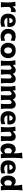

<svg xmlns="http://www.w3.org/2000/svg" viewBox="3267 -4147 895 7469"><g transform="rotate(90 3714.5 -412.5)"><path d="M60.9 0H264.8Q257.3 -59.7 253.8 -114.9Q250.3 -170.1 250.3 -232.7V-319.8Q266.3 -351.9 286.1 -369.1Q306 -386.2 326.3 -392.8Q346.5 -399.4 363.4 -399.4Q377.9 -399.4 399.6 -394.3Q421.2 -389.2 441.1 -382.8L456.1 -565.8Q441.6 -572.3 425.8 -574.4Q410 -576.5 397.6 -576.5Q373.7 -576.5 347.4 -565.9Q321.1 -555.3 294.8 -531.2Q268.4 -507.2 243 -466.5H228.7L218.4 -569.5L46.4 -560.4Q62.7 -493 68.9 -427.6Q75.2 -362.1 75.2 -298.2V-242.4Q75.2 -172.5 71.5 -116.1Q67.9 -59.7 60.9 0Z M823.9 15.1Q888.2 15.1 936.9 2.9Q985.7 -9.3 1021 -18.7L1014.3 -168.6Q986.3 -158.2 954.8 -149Q923.2 -139.8 894.5 -134.4Q865.9 -128.9 845.9 -128.9Q767.1 -128.9 726.8 -161.1Q686.5 -193.4 679.4 -252H1024.3Q1026.7 -269.2 1028.2 -286.8Q1029.8 -304.4 1029.8 -327Q1029.8 -453.8 965 -515.1Q900.2 -576.5 784.3 -576.5Q694 -576.5 633.1 -538.7Q572.3 -501 541.8 -434.6Q511.4 -368.2 511.4 -281.9Q511.4 -195.1 543.9 -128.1Q576.3 -61 645.3 -22.9Q714.4 15.1 823.9 15.1ZM877.1 -329.9 678.1 -326.7Q682.9 -387.7 712.1 -422.6Q741.2 -457.5 786.3 -460.1Q829.3 -458 854 -424.6Q878.7 -391.1 877.1 -329.9Z M1398.1 12.4Q1445.8 12.4 1491.8 2.5Q1537.8 -7.3 1570.6 -15.3L1562 -167Q1530.9 -149.4 1498.5 -140.3Q1466.1 -131.2 1442.5 -131.2Q1391.1 -132 1355.1 -151.2Q1319 -170.4 1299.8 -204.6Q1280.6 -238.8 1280.6 -284.5Q1280.6 -350.3 1315.3 -387.7Q1350.1 -425.1 1406.1 -427.4Q1425.9 -427.4 1465.7 -416.7Q1505.5 -406.1 1558.8 -381.2L1571.1 -536.5Q1536.5 -549.2 1486.9 -562.5Q1437.3 -575.8 1385.9 -575.8Q1292.8 -575.8 1229.7 -537.2Q1166.5 -498.5 1134.4 -431.6Q1102.2 -364.6 1102.2 -279.3Q1102.2 -195 1137 -129.1Q1171.9 -63.2 1238.2 -25.4Q1304.5 12.4 1398.1 12.4Z M1944.5 -127.1Q1904.5 -129.2 1877.4 -150.6Q1850.3 -171.9 1836.4 -206.4Q1822.6 -240.9 1822.6 -281.9Q1822.6 -324.9 1836.4 -358.2Q1850.3 -391.6 1877.5 -411.4Q1904.8 -431.2 1944.5 -433.6Q2002 -428.5 2032.2 -388.6Q2062.5 -348.6 2062.5 -281.9Q2062.5 -239.9 2049.5 -205.4Q2036.5 -170.9 2010.3 -150.1Q1984 -129.2 1944.5 -127.1ZM1945.5 15.1Q2040.2 15.1 2106.1 -23.8Q2172 -62.8 2206.6 -130Q2241.2 -197.1 2241.2 -281.9Q2241.2 -364.6 2208.1 -431.4Q2175 -498.2 2108.4 -537.4Q2041.8 -576.5 1941.7 -576.5Q1844.4 -576.5 1778.2 -537.8Q1711.9 -499 1678.1 -432.5Q1644.2 -365.9 1644.2 -281.9Q1644.2 -223.1 1662.3 -169.8Q1680.3 -116.4 1717.3 -74.8Q1754.2 -33.2 1811 -9Q1867.8 15.1 1945.5 15.1Z M3022.1 0H3224.3Q3215 -59.7 3212.2 -116.1Q3209.3 -172.5 3209.3 -242.4Q3209.3 -271.6 3211.3 -306.2Q3213.4 -340.7 3213.4 -377.3Q3213.4 -476.7 3169.1 -526.6Q3124.8 -576.5 3043.3 -576.5Q3009.9 -576.5 2976.4 -562.3Q2942.9 -548.2 2912.6 -524.3Q2882.3 -500.3 2858.4 -471.2H2846.8Q2830.4 -524.4 2793.9 -550.5Q2757.5 -576.5 2703.1 -576.5Q2669.8 -576.5 2636.6 -562Q2603.5 -547.5 2574 -523.8Q2544.4 -500 2521.5 -472.2H2506.7L2495.8 -569.5L2323.7 -560.4Q2340 -493 2346.3 -427.6Q2352.5 -362.1 2352.5 -298.2V-242.4Q2352.5 -172.5 2348.9 -116.1Q2345.2 -59.7 2338.2 0H2542.2Q2534.7 -59.7 2531.2 -114.9Q2527.7 -170.1 2527.7 -232.7V-348Q2548.3 -375.3 2577.8 -396.1Q2607.3 -416.8 2627.8 -416.8Q2665 -416.8 2679.4 -388.2Q2693.8 -359.5 2693.8 -301.1V-232.7Q2693.8 -170.1 2690.9 -114.9Q2688 -59.7 2682.3 0H2884.1Q2875.2 -55.7 2872.1 -108.3Q2869 -161 2869 -225.1Q2869 -244 2869.5 -266.5Q2870.1 -289.1 2871 -312Q2871.9 -335 2872.4 -354.8Q2893.7 -380.2 2921.1 -398.5Q2948.6 -416.8 2967.9 -416.8Q3005 -416.8 3019.4 -388.2Q3033.9 -359.5 3033.9 -301.1V-232.7Q3033.9 -170.1 3030.8 -114.9Q3027.8 -59.7 3022.1 0Z M4016.8 0H4218.9Q4209.6 -59.7 4206.8 -116.1Q4203.9 -172.5 4203.9 -242.4Q4203.9 -271.6 4206 -306.2Q4208 -340.7 4208 -377.3Q4208 -476.7 4163.7 -526.6Q4119.5 -576.5 4037.9 -576.5Q4004.6 -576.5 3971 -562.3Q3937.5 -548.2 3907.2 -524.3Q3877 -500.3 3853 -471.2H3841.5Q3825 -524.4 3788.6 -550.5Q3752.1 -576.5 3697.8 -576.5Q3664.4 -576.5 3631.3 -562Q3598.1 -547.5 3568.6 -523.8Q3539.1 -500 3516.1 -472.2H3501.3L3490.4 -569.5L3318.4 -560.4Q3334.6 -493 3340.9 -427.6Q3347.2 -362.1 3347.2 -298.2V-242.4Q3347.2 -172.5 3343.5 -116.1Q3339.8 -59.7 3332.8 0H3536.8Q3529.3 -59.7 3525.8 -114.9Q3522.3 -170.1 3522.3 -232.7V-348Q3543 -375.3 3572.4 -396.1Q3601.9 -416.8 3622.4 -416.8Q3659.7 -416.8 3674.1 -388.2Q3688.5 -359.5 3688.5 -301.1V-232.7Q3688.5 -170.1 3685.5 -114.9Q3682.6 -59.7 3676.9 0H3878.7Q3869.8 -55.7 3866.7 -108.3Q3863.6 -161 3863.6 -225.1Q3863.6 -244 3864.2 -266.5Q3864.7 -289.1 3865.6 -312Q3866.5 -335 3867 -354.8Q3888.3 -380.2 3915.8 -398.5Q3943.2 -416.8 3962.6 -416.8Q3999.7 -416.8 4014.1 -388.2Q4028.5 -359.5 4028.5 -301.1V-232.7Q4028.5 -170.1 4025.5 -114.9Q4022.5 -59.7 4016.8 0Z M4616.4 15.1Q4680.7 15.1 4729.4 2.9Q4778.2 -9.3 4813.5 -18.7L4806.8 -168.6Q4778.8 -158.2 4747.2 -149Q4715.7 -139.8 4687 -134.4Q4658.4 -128.9 4638.3 -128.9Q4559.6 -128.9 4519.3 -161.1Q4479 -193.4 4471.8 -252H4816.7Q4819.2 -269.2 4820.7 -286.8Q4822.3 -304.4 4822.3 -327Q4822.3 -453.8 4757.5 -515.1Q4692.7 -576.5 4576.8 -576.5Q4486.5 -576.5 4425.6 -538.7Q4364.7 -501 4334.3 -434.6Q4303.9 -368.2 4303.9 -281.9Q4303.9 -195.1 4336.3 -128.1Q4368.8 -61 4437.8 -22.9Q4506.8 15.1 4616.4 15.1ZM4669.6 -329.9 4470.5 -326.7Q4475.4 -387.7 4504.6 -422.6Q4533.7 -457.5 4578.8 -460.1Q4621.7 -458 4646.5 -424.6Q4671.2 -391.1 4669.6 -329.9Z M4918.3 0H5122.2Q5114.7 -59.7 5111.2 -114.9Q5107.7 -170.1 5107.7 -232.7V-348Q5121.6 -366.5 5140.7 -382Q5159.8 -397.5 5179.3 -407.1Q5198.7 -416.8 5212.9 -416.8Q5253.3 -416.8 5268.7 -388.2Q5284.2 -359.5 5284.2 -301.1V-232.7Q5284.2 -170.1 5280.9 -114.9Q5277.7 -59.7 5272 0H5474.1Q5464.8 -59.7 5462 -116.1Q5459.1 -172.5 5459.1 -242.4Q5459.1 -271.6 5461.2 -306.2Q5463.2 -340.7 5463.2 -377.3Q5463.2 -476.7 5418.6 -526.6Q5374 -576.5 5288.6 -576.5Q5254.6 -576.5 5220.1 -562Q5185.5 -547.5 5155 -523.8Q5124.5 -500 5101.6 -472.2H5086.8L5075.8 -569.5L4903.8 -560.4Q4920.1 -493 4926.4 -427.6Q4932.6 -362.1 4932.6 -298.2V-242.4Q4932.6 -172.5 4929 -116.1Q4925.3 -59.7 4918.3 0Z M5851.6 -133.3Q5813.8 -135.1 5788.9 -155.8Q5764 -176.6 5751.9 -209.4Q5739.7 -242.2 5739.7 -279.6Q5739.7 -319.3 5752.2 -351.8Q5764.6 -384.3 5789.6 -404.3Q5814.6 -424.3 5852.2 -425.8Q5877 -425.3 5901.7 -413.2Q5926.4 -401.2 5945.8 -378.4V-193.4Q5928.1 -166 5904.4 -150.6Q5880.7 -135.1 5851.6 -133.3ZM5784.3 15.1Q5872.2 15.1 5949.5 -73.9H5961.8L5973.3 0H6135.4Q6127.9 -59.7 6124.4 -116.1Q6120.9 -172.5 6120.9 -242.4V-554.4Q6120.9 -631.8 6126.4 -702.9Q6131.8 -773.9 6140 -840.2L5917.8 -821.1Q5933.4 -754.2 5939.6 -688.5Q5945.8 -622.7 5945.8 -554.4V-503.3H5931.8Q5903.8 -536 5866.6 -556.2Q5829.4 -576.5 5786.3 -576.5Q5712.6 -576.5 5662.4 -537.4Q5612.1 -498.2 5586.5 -431.5Q5560.9 -364.7 5560.9 -281.2Q5560.9 -222.7 5574.4 -169.2Q5587.9 -115.7 5615.3 -74.3Q5642.7 -32.9 5684.9 -8.9Q5727.1 15.1 5784.3 15.1Z M6529.9 15.1Q6594.2 15.1 6643 2.9Q6691.7 -9.3 6727.1 -18.7L6720.4 -168.6Q6692.4 -158.2 6660.8 -149Q6629.2 -139.8 6600.6 -134.4Q6571.9 -128.9 6551.9 -128.9Q6473.1 -128.9 6432.9 -161.1Q6392.6 -193.4 6385.4 -252H6730.3Q6732.7 -269.2 6734.3 -286.8Q6735.8 -304.4 6735.8 -327Q6735.8 -453.8 6671.1 -515.1Q6606.3 -576.5 6490.4 -576.5Q6400.1 -576.5 6339.2 -538.7Q6278.3 -501 6247.9 -434.6Q6217.4 -368.2 6217.4 -281.9Q6217.4 -195.1 6249.9 -128.1Q6282.4 -61 6351.4 -22.9Q6420.4 15.1 6529.9 15.1ZM6583.2 -329.9 6384.1 -326.7Q6389 -387.7 6418.1 -422.6Q6447.3 -457.5 6492.4 -460.1Q6535.3 -458 6560.1 -424.6Q6584.8 -391.1 6583.2 -329.9Z M7100.6 -133.3Q7062.8 -135.1 7037.9 -155.8Q7013 -176.6 7000.9 -209.4Q6988.8 -242.2 6988.8 -279.6Q6988.8 -319.3 7001.2 -351.8Q7013.7 -384.3 7038.7 -404.3Q7063.6 -424.3 7101.2 -425.8Q7126 -425.3 7150.7 -413.2Q7175.5 -401.2 7194.8 -378.4V-193.4Q7177.1 -166 7153.4 -150.6Q7129.7 -135.1 7100.6 -133.3ZM7033.4 15.1Q7121.3 15.1 7198.6 -73.9H7210.8L7222.3 0H7384.4Q7377 -59.7 7373.5 -116.1Q7370 -172.5 7370 -242.4V-554.4Q7370 -631.8 7375.4 -702.9Q7380.9 -773.9 7389 -840.2L7166.8 -821.1Q7182.5 -754.2 7188.6 -688.5Q7194.8 -622.7 7194.8 -554.4V-503.3H7180.8Q7152.8 -536 7115.6 -556.2Q7078.5 -576.5 7035.3 -576.5Q6961.6 -576.5 6911.4 -537.4Q6861.2 -498.2 6835.5 -431.5Q6809.9 -364.7 6809.9 -281.2Q6809.9 -222.7 6823.4 -169.2Q6836.9 -115.7 6864.3 -74.3Q6891.8 -32.9 6933.9 -8.9Q6976.1 15.1 7033.4 15.1Z"/></g></svg>

Font: Pinar FD VF
Style: Regular
Weight: 300
Designer: Amin Abedi
Version: Version 2.000